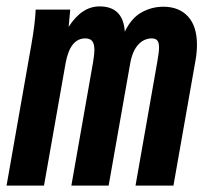

<svg xmlns="http://www.w3.org/2000/svg" viewBox="-28 -580 648 600"><path d="M83.5 -550H191.5L186.5 -496Q227.5 -560 283 -560Q357 -560 362 -481Q382.5 -523.5 414.2 -541.2Q446 -559 482.5 -559Q531 -559 559.2 -528.8Q587.5 -498.5 587.5 -440Q587.5 -415.5 582.5 -388.5L514 0H395.5L463.5 -386.5Q469 -417 469 -432Q469 -446.5 463.8 -453.2Q458.5 -460 446.5 -460Q422 -460 404 -440.5Q386 -421 379 -382.5L311.5 0H195L263 -386.5Q267 -410.5 267 -423.5Q267 -443 260.2 -451.5Q253.5 -460 238.5 -460Q191 -460 177 -382.5L109.5 0H-7.5L70 -440.5Q81.5 -505 83.5 -550Z"/></svg>

Font: JuliaMono
Style: Bold Italic
Weight: 700
Italic angle: -9°
Monospace: yes
Designer: cormullion
Foundry: corm
Version: Version 0.057; ttfautohint (v1.8.4)